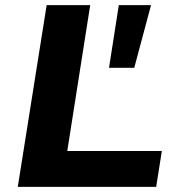

<svg xmlns="http://www.w3.org/2000/svg" viewBox="-20 -725 695 745"><path d="M49 0 161 -705H330L241 -139H608L586 0ZM403 -462 441 -705H566L501 -462Z"/></svg>

Font: Nunito Sans 10pt SemiExpanded ExtraBold
Style: Italic
Weight: 800
Width: 6
Italic angle: -9°
Designer: Vernon Adams
Foundry: Vernon Adams
Version: Version 3.101;gftools[0.9.27]